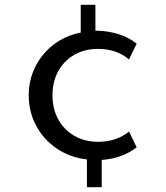

<svg xmlns="http://www.w3.org/2000/svg" viewBox="-20 -656 694 805"><path d="M344.5 129H406.5V14.5Q493 8.5 553 -38.5L521 -104.5Q468.5 -61.5 391 -61.5Q335 -61.5 291.8 -86.5Q248.5 -111.5 224.2 -155.5Q200 -199.5 200 -256.5Q200 -313.5 224.2 -357.5Q248.5 -401.5 291.5 -426.2Q334.5 -451 390.5 -451Q468.5 -451 521 -407L553 -473Q486 -526 380 -527.5V-636H318.5V-519.5Q253.5 -506.5 204.5 -468.8Q155.5 -431 128 -376Q100.5 -321 100.5 -256Q100.5 -186.5 132 -128.2Q163.5 -70 218.8 -32.8Q274 4.5 344.5 12.5Z"/></svg>

Font: Spartan Medium
Style: Regular
Weight: 500
Designer: Matt Bailey, Mirko Velimirovic
Foundry: Matt Bailey
Version: Version 1.003; ttfautohint (v1.8.3)